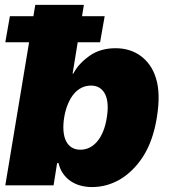

<svg xmlns="http://www.w3.org/2000/svg" viewBox="-20 -747 685 774"><path d="M1.4 -576.7 19.9 -681.8H114.7L122.2 -727.3H318.2L310.7 -681.8H402L383.5 -576.7H293.3L272.7 -450.3H275.6Q286.6 -471.6 302.9 -489Q319.2 -506.4 341.6 -522.4Q384.6 -552.6 446 -552.6Q475.5 -552.6 501.2 -544.6Q527 -536.6 547.8 -521.1Q568.5 -505.7 584 -483.7Q599.4 -461.6 608.3 -433.2Q618.3 -402 619.3 -362.7Q620.4 -323.5 612.2 -272.7Q596.9 -178.6 556.8 -116.1Q536.9 -85.2 513.1 -62Q489.3 -38.7 463.1 -23.4Q436.8 -8.2 408.6 -0.5Q380.3 7.1 350.9 7.1Q327.1 7.1 305 1.2Q283 -4.6 265.1 -16.7Q247.2 -28.8 234.4 -46.9Q221.6 -65 215.9 -89.5H210.2L196 0H1.4L97.3 -576.7ZM304 -143.5Q324.2 -143.5 341.6 -152.3Q359 -161.2 372.7 -177.7Q386.4 -194.2 396.1 -218.4Q405.9 -242.5 410.5 -272.7Q415.5 -303.3 413.7 -327.2Q411.9 -351.2 403.6 -367.7Q395.2 -384.2 381 -393.1Q366.8 -402 346.6 -402Q326.3 -402 308.8 -393.3Q291.2 -384.6 277.3 -367.9Q263.5 -351.2 253.6 -327.2Q243.6 -303.3 238.6 -272.7Q234 -242.9 236 -218.9Q237.9 -195 246.3 -178.3Q254.6 -161.6 269.2 -152.5Q283.7 -143.5 304 -143.5Z"/></svg>

Font: Inter P Black
Style: Italic
Weight: 900
Italic angle: -9.40001°
Designer: Rasmus Andersson
Foundry: rsms
Version: Version 3.018;git-588b23468